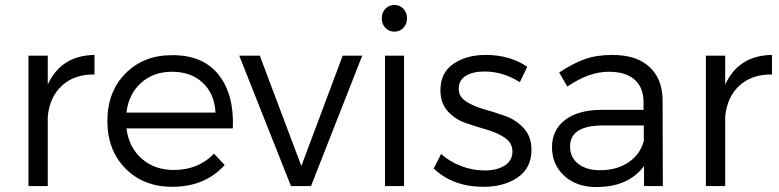

<svg xmlns="http://www.w3.org/2000/svg" viewBox="-20 -752 3150 776"><path d="M95 0V-527H173V-410Q227 -528 362 -530V-451Q280 -452 230 -405.5Q180 -359 173 -280V0Z M675 -529Q800 -530 863.5 -450Q927 -370 921 -233H491Q501 -156 553 -110.5Q605 -65 682 -65Q782 -65 845 -131L888 -85Q809 3 676 3Q560 3 487 -71Q414 -145 414 -263Q414 -381 487 -455Q560 -529 675 -529ZM491 -297H851Q847 -373 799.5 -417.5Q752 -462 675 -462Q600 -462 550 -417Q500 -372 491 -297Z M947 -527H1030L1198 -81L1365 -527H1444L1237 0H1156Z M1537.5 -639.5Q1523 -655 1523 -678Q1523 -701 1537.5 -716.5Q1552 -732 1574 -732Q1596 -732 1610.5 -716.5Q1625 -701 1625 -678Q1625 -655 1610.5 -639.5Q1596 -624 1574 -624Q1552 -624 1537.5 -639.5ZM1536 0V-527H1613V0Z M1733 -71 1763 -130Q1796 -99 1843.5 -81Q1891 -63 1938 -63Q1987 -63 2018.5 -82Q2050 -101 2051 -138Q2052 -173 2022 -194Q1992 -215 1949 -227.5Q1906 -240 1863 -254.5Q1820 -269 1790 -302Q1760 -335 1760 -387Q1760 -458 1812.5 -494Q1865 -530 1943 -530Q2041 -530 2111 -482L2081 -420Q2013 -463 1938 -463Q1891 -463 1862.5 -445.5Q1834 -428 1834 -393Q1834 -361 1864.5 -341.5Q1895 -322 1938 -310Q1981 -298 2024 -282.5Q2067 -267 2097.5 -233Q2128 -199 2128 -147Q2128 -73 2072.5 -35Q2017 3 1935 3Q1810 3 1733 -71Z M2211 -157Q2211 -226 2263 -266.5Q2315 -307 2408 -308H2581V-339Q2581 -398 2545 -430Q2509 -462 2440 -462Q2360 -462 2273 -402L2240 -459Q2296 -496 2343.5 -513Q2391 -530 2455 -530Q2552 -530 2604.5 -482Q2657 -434 2658 -348L2659 0H2583V-81Q2520 4 2390 4Q2310 4 2260.5 -41.5Q2211 -87 2211 -157ZM2284 -160Q2284 -116 2317 -90Q2350 -64 2405 -64Q2472 -64 2519.5 -95.5Q2567 -127 2582 -182V-245H2418Q2284 -245 2284 -160Z M2833 0V-527H2911V-410Q2965 -528 3100 -530V-451Q3018 -452 2968 -405.5Q2918 -359 2911 -280V0Z"/></svg>

Font: Trueno
Style: Lt
Weight: 300
Designer: Julieta Ulanovsky
Foundry: Julieta Ulanovsky
Version: Version 3.001b